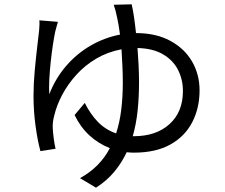

<svg xmlns="http://www.w3.org/2000/svg" viewBox="-20 -810 1040 888"><path d="M594 -180H599Q702 -180 764 -236Q826 -292 826 -389Q826 -442 803.5 -486.5Q781 -531 734.5 -558.5Q688 -586 616 -588Q619 -550 621 -509Q623 -468 623 -428Q623 -361 616.5 -298.5Q610 -236 594 -180ZM506 -788 589 -790Q600 -743 609 -657Q701 -657 767 -621.5Q833 -586 868 -526Q903 -466 903 -392Q903 -311 869.5 -245.5Q836 -180 768.5 -142Q701 -104 599 -104Q591 -104 582.5 -104.5Q574 -105 566 -106Q543 -57 508.5 -15.5Q474 26 424 58L350 14Q397 -12 431.5 -47Q466 -82 488 -125Q436 -145 394 -183.5Q352 -222 325 -278L372 -334Q398 -282 433 -246Q468 -210 517 -193Q534 -245 541 -304.5Q548 -364 548 -428Q548 -468 546 -507.5Q544 -547 542 -582Q478 -570 425.5 -539Q373 -508 333.5 -464.5Q294 -421 268 -372Q242 -323 231 -276Q227 -262 225 -246.5Q223 -231 224 -215Q225 -198 228.5 -170Q232 -142 237 -122L167 -111Q154 -158 144.5 -227Q135 -296 135 -367Q135 -422 140.5 -482Q146 -542 152 -592.5Q158 -643 161 -670Q162 -684 162.5 -695Q163 -706 162 -716L248 -709Q245 -698 241.5 -686.5Q238 -675 235 -662Q230 -638 224.5 -601.5Q219 -565 214.5 -523.5Q210 -482 208 -442.5Q206 -403 208 -374Q236 -447 285.5 -504.5Q335 -562 399 -599Q463 -636 535 -650Q532 -674 528.5 -694Q525 -714 522 -727Q519 -743 514.5 -760Q510 -777 506 -788Z"/></svg>

Font: Noto IKEA Simplified Chinese
Style: Regular
Weight: 400
Designer: Monotype Design Team
Foundry: Monotype Imaging Inc.
Version: Version 1.100